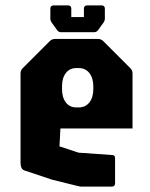

<svg xmlns="http://www.w3.org/2000/svg" viewBox="-20 -695 558 715"><path d="M284 0Q279 0 273.2 -1.5Q267.5 -3 262.5 -4L173.5 -26L71.5 -60Q56.5 -65 56.5 -89V-421.5Q56.5 -433.5 65 -441.5L165 -541.5Q173.5 -550 185 -550H345Q356.5 -550 365 -541.5L465 -441.5Q473.5 -433.5 473.5 -421.5V-216.5H205L201.5 -150L272.5 -126.5L400 -117.5Q408.5 -116 408.5 -106V-12.5Q408.5 0 396 0ZM264 -295H273.5Q298 -295 312.8 -313.5Q327.5 -332 327.5 -363.5V-373.5Q327.5 -404.5 312.8 -423Q298 -441.5 273.5 -441.5H263.5Q239.5 -441.5 225.2 -423Q211 -404.5 211 -373.5V-363.5Q211 -332 225.2 -313.5Q239.5 -295 264 -295ZM208 -575Q198.5 -575 193 -582.5L172.5 -611Q167.5 -618 167.5 -626V-662.5Q167.5 -675 180 -675H233Q245.5 -675 245.5 -662.5V-631.5H292.5V-662.5Q292.5 -675 305 -675H358Q370.5 -675 370.5 -662.5V-626Q370.5 -618 365.5 -611L345 -582.5Q339.5 -575 330 -575Z"/></svg>

Font: Jaro
Style: Regular
Weight: 400
Designer: Agyei Archer, Celine Hurka, Mirko Velimirović
Version: Version 1.000